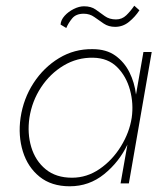

<svg xmlns="http://www.w3.org/2000/svg" viewBox="-20 -642 572 672"><path d="M52 -230Q43 -167 60 -112Q77 -57 118.5 -23.5Q160 10 224 10Q292 10 344.5 -32.5Q397 -75 426 -136L402 0H431L511 -460H482L456 -311Q451 -353 433 -389Q415 -425 383.5 -447.5Q352 -470 304 -470Q240 -471 186.5 -438.5Q133 -406 97.5 -351.5Q62 -297 52 -230ZM83 -230Q92 -288 123.5 -336Q155 -384 202.5 -412.5Q250 -441 306 -440Q358 -439 390 -407Q422 -375 435 -327Q448 -279 441 -230Q433 -178 403 -129.5Q373 -81 328.5 -50.5Q284 -20 232 -20Q176 -20 140 -49.5Q104 -79 89.5 -127Q75 -175 83 -230ZM192 -556 212 -544Q219 -561 232.5 -577.5Q246 -594 273 -594Q294 -594 310 -582.5Q326 -571 343 -559.5Q360 -548 383 -548Q410 -548 431.5 -565.5Q453 -583 468 -606L450 -622Q437 -603 422 -588.5Q407 -574 386 -574Q363 -574 347 -585.5Q331 -597 315 -608.5Q299 -620 274 -620Q257 -620 238 -610.5Q219 -601 206 -586.5Q193 -572 192 -556Z"/></svg>

Font: Jost* 200 Thin Italic
Style: Italic
Weight: 200
Italic angle: -10°
Version: Version 3.200; ttfautohint (v0.97) -l 8 -r 50 -G 200 -x 14 -